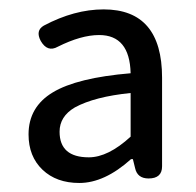

<svg xmlns="http://www.w3.org/2000/svg" viewBox="-20 -829 425 417"><path d="M332 -660.2V-467.8Q332 -441.4 302.7 -441.4Q278.3 -441.4 273.4 -463.9L268.6 -483.4H264.6Q207 -431.6 152.3 -431.6Q102.5 -431.6 72.3 -460.4Q42 -489.3 42 -537.1Q42 -596.7 94.7 -628.4Q147.5 -660.2 263.7 -669.9Q261.7 -752.9 195.3 -752.9Q156.2 -752.9 105.5 -727.5Q83 -714.8 68.4 -740.2Q56.6 -762.7 75.2 -773.4Q141.6 -808.6 205.1 -808.6Q332 -808.6 332 -660.2ZM142.6 -595.7Q109.4 -576.2 109.4 -543Q109.4 -487.3 172.9 -487.3Q214.8 -487.3 263.7 -532.2V-627Q185.5 -619.1 142.6 -595.7Z"/></svg>

Font: GenSenMaruGothic TW TTF Regular
Style: Regular
Weight: 400
Version: Version 1.301